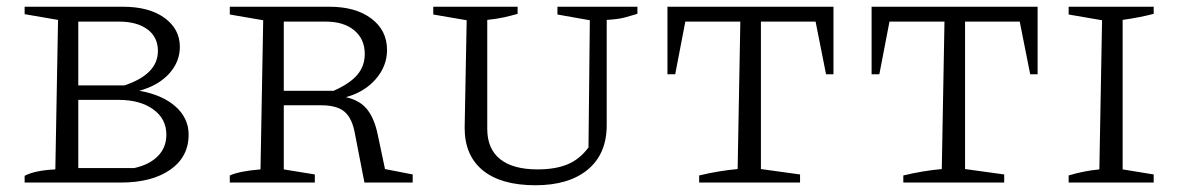

<svg xmlns="http://www.w3.org/2000/svg" viewBox="-20 -541 3493 569"><path d="M393 -272Q461 -260 500 -225.5Q539 -191 539 -142Q539 -76 484.5 -38Q430 0 338 0H53V-20Q83 -36 144 -39L152 -482L53 -499V-521H345Q422 -521 467.5 -488Q513 -455 513 -402Q513 -358 481.5 -323Q450 -288 393 -272ZM332 -477H212V-288H349Q448 -321 448 -390Q448 -431 417 -454Q386 -477 332 -477ZM332 -245H212V-43H378Q423 -53 448 -78.5Q473 -104 473 -142Q473 -189 434 -217Q395 -245 332 -245Z M1121 -40 1203 -24V0H1060L1032 -144Q1024 -190 1001.5 -209.5Q979 -229 932 -229H821V-39L913 -24V0H661V-21Q690 -34 752 -39L760 -481L661 -498V-521H957Q1034 -521 1080.5 -486Q1127 -451 1127 -393Q1127 -345 1093.5 -306.5Q1060 -268 1005 -253Q1046 -244 1067.5 -217.5Q1089 -191 1099 -144ZM945 -477H821V-272H969Q1018 -294 1039.5 -320Q1061 -346 1061 -381Q1061 -425 1030 -451Q999 -477 945 -477Z M1567 8Q1465 8 1411 -36Q1357 -80 1357 -162L1363 -481L1264 -498V-521H1514V-500Q1497 -495 1475 -490Q1453 -485 1424 -482V-159Q1424 -100 1462 -69.5Q1500 -39 1573 -39Q1626 -39 1662 -54Q1698 -69 1724 -104L1728 -481L1632 -498V-521H1869V-500Q1852 -495 1832.5 -489.5Q1813 -484 1778 -482V-170Q1778 -85 1722 -38.5Q1666 8 1567 8Z M2450 -521V-321H2428L2397 -477H2235V-40L2351 -24V0H2052V-21Q2110 -35 2166 -40L2174 -477H2011L1981 -321H1958V-521Z M3055 -521V-321H3033L3002 -477H2840V-40L2956 -24V0H2657V-21Q2715 -35 2771 -40L2779 -477H2616L2586 -321H2563V-521Z M3147 0V-21Q3170 -28 3193 -32.5Q3216 -37 3238 -39L3246 -481L3147 -498V-521H3399V-500Q3380 -495 3357.5 -490.5Q3335 -486 3307 -482V-39L3399 -24V0Z"/></svg>

Font: Piazzolla SC Light
Style: Regular
Weight: 300
Designer: Juan Pablo del Peral
Foundry: Huerta Tipografica
Version: Version 1.330